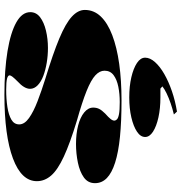

<svg xmlns="http://www.w3.org/2000/svg" viewBox="4 -559 821 869"><g transform="rotate(-90 414.5 -124.5)"><path d="M394 15Q300 15 230 8Q160 1 113 -14Q66 -29 43 -51.5Q20 -74 20 -105Q20 -137 46 -155.5Q72 -174 113 -182.5Q154 -191 197 -191Q243 -191 280.5 -181.5Q318 -172 340 -154Q362 -136 362 -113Q362 -98 356 -86Q350 -74 335 -59Q318 -44 310.5 -34.5Q303 -25 303 -17Q303 -12 308.5 -6Q314 0 332 3.5Q350 7 387 7Q424 7 456.5 0.5Q489 -6 509 -21Q529 -36 529 -62Q529 -84 508 -103.5Q487 -123 437.5 -143Q388 -163 303 -187Q201 -218 140.5 -246Q80 -274 54.5 -303.5Q29 -333 29 -368Q29 -438 132 -476.5Q235 -515 420 -515Q533 -515 617.5 -501Q702 -487 748 -461Q794 -435 794 -398Q794 -371 771 -353.5Q748 -336 710.5 -327Q673 -318 632 -318Q598 -318 565 -323.5Q532 -329 505.5 -339Q479 -349 463 -364.5Q447 -380 447 -399Q447 -425 481 -456Q496 -471 502 -479Q508 -487 508 -492Q508 -495 504.5 -498Q501 -501 493.5 -503Q486 -505 473.5 -506Q461 -507 443 -507Q400 -507 364.5 -501.5Q329 -496 307.5 -483.5Q286 -471 286 -448Q286 -424 315 -403.5Q344 -383 391 -365Q438 -347 492 -330Q607 -295 675 -266.5Q743 -238 773.5 -210Q804 -182 804 -151Q804 -110 774.5 -79Q745 -48 690 -27Q635 -6 560 4.5Q485 15 394 15ZM344 266 331 252Q356 246 381 237.5Q406 229 426.5 219Q447 209 458 200L448 191H408Q358 191 317.5 182Q277 173 253 157.5Q229 142 229 122Q229 101 253 85Q277 69 317.5 59.5Q358 50 408 50Q459 50 499.5 59.5Q540 69 564 85Q588 101 588 122Q588 144 568 166.5Q548 189 514 208.5Q480 228 436.5 243Q393 258 344 266Z"/></g></svg>

Font: Kalnia SemiExpanded
Style: Bold
Weight: 700
Width: 6
Designer: Frida Medrano
Foundry: Frida Medrano
Version: Version 1.105